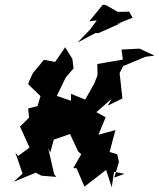

<svg xmlns="http://www.w3.org/2000/svg" viewBox="-20 -769 684 825"><path d="M280 -195 316 -118 329 -106 295 -47 309 -46 343 33 436 -39 460 36 470 -31 515 -22 471 -6 491 -73 484 -106 451 -116 476 -210 403 -190 434 -265 394 -287 460 -345 443 -315 506 -346 494 -455 509 -485 605 -525 644 -530 580 -560 502 -556 508 -513 398 -494 399 -451 398 -443 385 -410 346 -341 285 -366V-336L224 -357L263 -437L296 -475L291 -516L260 -566L217 -503L169 -512L122 -456L106 -422L101 -407L154 -356L141 -313L101 -303L105 -264L66 -225L107 -135L58 -99L46 -113L77 -23L39 12L134 -27L158 -14L222 -9L213 -20L187 -132L196 -114L211 -169L300 -200ZM421 -748 364 -678 396 -681 366 -641 313 -586 390 -627H403L431 -639L500 -670L480 -665L550 -693L535 -719L486 -718L439 -745L427 -749Z"/></svg>

Font: Asimov Aggro
Style: CondIt
Weight: 500
Designer: Google
Version: Version 2.000980; 2014